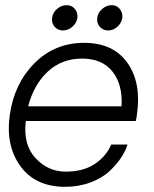

<svg xmlns="http://www.w3.org/2000/svg" viewBox="-20 -719 598 744"><path d="M182 -650Q184 -670 201 -684.5Q218 -699 238 -699Q258 -699 270 -684.5Q282 -670 280 -650Q277 -630 260.5 -615.5Q244 -601 224 -601Q204 -601 191.5 -615.5Q179 -630 182 -650ZM357 -650Q359 -670 376 -684.5Q393 -699 413 -699Q432 -699 444 -684.5Q456 -670 454 -650Q451 -630 435 -615.5Q419 -601 399 -601Q379 -601 366.5 -615.5Q354 -630 357 -650ZM511 -278Q509 -259 506 -250H80Q69 -159 117 -107Q165 -55 231 -54Q300 -53 345.5 -82.5Q391 -112 411 -159H474Q467 -135 450 -109Q433 -83 404.5 -56Q376 -29 330.5 -12Q285 5 230 5Q116 4 58.5 -76Q1 -156 18 -274Q35 -395 113.5 -474Q192 -553 306 -553Q418 -553 473 -476.5Q528 -400 511 -278ZM298 -492Q219 -492 165 -441.5Q111 -391 89 -307H451Q456 -391 416 -441.5Q376 -492 298 -492Z"/></svg>

Font: Oakes Grotesk Light
Style: Italic
Weight: 300
Italic angle: -8°
Designer: Samuel Oakes
Foundry: Samuel Oakes
Version: Version 1.000;PS 001.000;hotconv 1.0.88;makeotf.lib2.5.64775